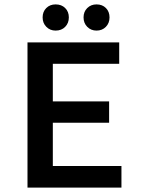

<svg xmlns="http://www.w3.org/2000/svg" viewBox="-20 -853 640 873"><path d="M232.9 -713.9Q207.5 -713.9 190.7 -731Q173.8 -748 173.8 -773.9Q173.8 -799.8 190.4 -816.4Q207 -833 232.9 -833Q259.8 -833 276.4 -816.4Q293 -799.8 293 -773.9Q293 -748 276.4 -731Q259.8 -713.9 232.9 -713.9ZM418.9 -713.9Q393.6 -713.9 376.7 -731Q359.9 -748 359.9 -773.9Q359.9 -799.8 376.7 -816.4Q393.6 -833 418.9 -833Q445.3 -833 461.7 -816.4Q478 -799.8 478 -773.9Q478 -748 461.4 -731Q444.8 -713.9 418.9 -713.9ZM105 0V-660.2H522V-563H220.2V-392.1H476.1V-294.9H220.2V-98.1H532.2V0Z"/></svg>

Font: Office Code Pro Medium
Style: Regular
Weight: 500
Designer: Nathan Rutzky & Paul D. Hunt
Foundry: Adobe Systems Incorporated
Version: Version 1.004;PS 001.004;hotconv 1.0.70;makeotf.lib2.5.58329